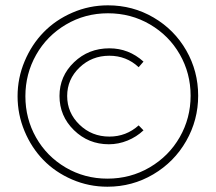

<svg xmlns="http://www.w3.org/2000/svg" viewBox="-20 -709 810 720"><path d="M384.8 -689Q478 -689 555.9 -643.3Q633.8 -597.7 678.5 -519.8Q723.1 -441.9 723.1 -350.1Q723.1 -258.8 678.2 -180.2Q633.3 -101.6 554.7 -55.2Q476.1 -8.8 382.8 -8.8Q313 -8.8 250.2 -35.9Q187.5 -63 142.8 -108.9Q98.1 -154.8 72 -217.3Q45.9 -279.8 45.9 -348.1Q45.9 -416.5 72.3 -479.2Q98.6 -542 143.6 -588.1Q188.5 -634.3 251.5 -661.6Q314.5 -689 384.8 -689ZM382.8 -39.1Q469.2 -39.1 541.3 -81.3Q613.3 -123.5 654.1 -194.8Q694.8 -266.1 694.8 -350.1Q694.8 -434.1 654.3 -504.9Q613.8 -575.7 542.5 -617.4Q471.2 -659.2 384.8 -659.2Q298.8 -659.2 227.3 -616.9Q155.8 -574.7 115.5 -503.4Q75.2 -432.1 75.2 -348.1Q75.2 -264.2 115.2 -193.4Q155.3 -122.6 226.3 -80.8Q297.4 -39.1 382.8 -39.1ZM203.1 -349.1Q203.1 -423.3 257.6 -475.6Q312 -527.8 390.1 -527.8Q462.9 -527.8 518.1 -478L500 -457Q454.1 -500 390.1 -500Q324.2 -500 278.1 -455.8Q231.9 -411.6 231.9 -349.1Q231.9 -286.1 278.1 -241.5Q324.2 -196.8 390.1 -196.8Q453.1 -196.8 500 -238.8L518.1 -220.2Q492.2 -195.8 458.3 -181.9Q424.3 -168 388.2 -168Q311.5 -168 257.3 -220.9Q203.1 -273.9 203.1 -349.1Z"/></svg>

Font: Trueno UltraLight
Style: Regular
Weight: 250
Designer: Julieta Ulanovsky
Foundry: Julieta Ulanovsky
Version: Version 3.001b | FøM Fix